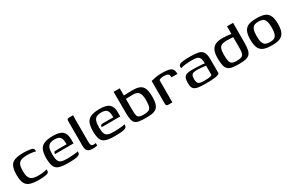

<svg xmlns="http://www.w3.org/2000/svg" viewBox="115 -1508 3807 2516"><g transform="rotate(-30 2019.0 -249.5)"><path d="M266 6Q185 6 135 -10Q85 -26 63 -69.5Q41 -113 41 -195Q41 -281 63 -326.5Q85 -372 135 -388.5Q185 -405 266 -405Q292 -405 315.5 -402.5Q339 -400 370 -396Q395 -392 406.5 -381Q418 -370 418 -337Q406 -342 383 -346Q360 -350 334 -352Q308 -354 288 -354Q231 -354 197.5 -340Q164 -326 150.5 -292.5Q137 -259 137 -201Q137 -143 150.5 -109.5Q164 -76 197 -61.5Q230 -47 288 -47Q328 -47 364 -52.5Q400 -58 418 -65V-38Q418 -12 375 -3Q332 6 266 6Z M700 6Q618 6 571.5 -9.5Q525 -25 506 -68Q487 -111 487 -194Q487 -268 506 -314Q525 -360 573 -381.5Q621 -403 709 -403Q810 -403 852 -365.5Q894 -328 894 -246V-182H613Q613 -197 620 -207.5Q627 -218 646 -218H810L809 -244Q808 -300 785.5 -326Q763 -352 705 -352Q657 -352 630 -337Q603 -322 592 -288Q581 -254 581 -196Q581 -135 593.5 -103.5Q606 -72 635.5 -61Q665 -50 718 -50Q736 -50 762 -51Q788 -52 815 -54Q842 -56 862.5 -59Q883 -62 890 -65V-51Q890 -40 885 -29Q880 -18 864 -11Q843 -1 802 2.5Q761 6 700 6Z M1079 4Q1026 4 1003 -17.5Q980 -39 980 -94V-465Q980 -488 986.5 -496.5Q993 -505 1017 -505H1075Q1074 -503 1073 -489Q1072 -475 1072 -456V-106Q1072 -69 1080.5 -53Q1089 -37 1115 -37Q1123 -37 1134.5 -38.5Q1146 -40 1149 -42V-4Q1142 -2 1127.5 1Q1113 4 1079 4Z M1407 6Q1325 6 1278.5 -9.5Q1232 -25 1213 -68Q1194 -111 1194 -194Q1194 -268 1213 -314Q1232 -360 1280 -381.5Q1328 -403 1416 -403Q1517 -403 1559 -365.5Q1601 -328 1601 -246V-182H1320Q1320 -197 1327 -207.5Q1334 -218 1353 -218H1517L1516 -244Q1515 -300 1492.5 -326Q1470 -352 1412 -352Q1364 -352 1337 -337Q1310 -322 1299 -288Q1288 -254 1288 -196Q1288 -135 1300.5 -103.5Q1313 -72 1342.5 -61Q1372 -50 1425 -50Q1443 -50 1469 -51Q1495 -52 1522 -54Q1549 -56 1569.5 -59Q1590 -62 1597 -65V-51Q1597 -40 1592 -29Q1587 -18 1571 -11Q1550 -1 1509 2.5Q1468 6 1407 6Z M1881 3Q1821 3 1782.5 -3.5Q1744 -10 1723.5 -30Q1703 -50 1695.5 -89Q1688 -128 1688 -193L1687 -505H1779V-396Q1785 -396 1808.5 -397Q1832 -398 1860.5 -399Q1889 -400 1909 -400Q1981 -400 2021 -381Q2061 -362 2077.5 -318Q2094 -274 2095 -199Q2095 -127 2081 -86Q2067 -45 2039.5 -26Q2012 -7 1972.5 -2Q1933 3 1881 3ZM1882 -49Q1929 -49 1954.5 -59.5Q1980 -70 1990.5 -103Q2001 -136 2001 -203Q2000 -284 1974.5 -315.5Q1949 -347 1888 -347Q1873 -347 1849 -346Q1825 -345 1805 -344.5Q1785 -344 1780 -344V-182Q1780 -124 1786.5 -96Q1793 -68 1815 -58.5Q1837 -49 1882 -49Z M2285 0H2221Q2206 0 2198 -7.5Q2190 -15 2190 -38V-379Q2214 -386 2257 -394Q2300 -402 2360 -402Q2419 -402 2453 -394.5Q2487 -387 2503 -372.5Q2519 -358 2524 -337.5Q2529 -317 2529 -290H2439L2438 -304Q2437 -328 2425 -338.5Q2413 -349 2396 -352Q2379 -355 2362 -355Q2307 -355 2285 -337Z M2784 6Q2701 6 2658.5 -4.5Q2616 -15 2601.5 -41.5Q2587 -68 2587 -117Q2587 -167 2598.5 -194Q2610 -221 2638.5 -231Q2667 -241 2715 -241Q2749 -241 2790 -239.5Q2831 -238 2864.5 -235.5Q2898 -233 2908 -229Q2909 -285 2895.5 -310.5Q2882 -336 2854.5 -343.5Q2827 -351 2786 -351Q2735 -351 2685.5 -346Q2636 -341 2607 -329V-348Q2607 -371 2619.5 -381Q2632 -391 2650 -394Q2670 -399 2709.5 -402Q2749 -405 2792 -404Q2866 -404 2912 -393Q2958 -382 2978.5 -346Q2999 -310 2999 -234V-30Q2990 -11 2938 -2.5Q2886 6 2784 6ZM2784 -36Q2844 -36 2871.5 -41Q2899 -46 2908 -57V-195Q2899 -197 2876 -200Q2853 -203 2828 -205Q2803 -207 2786 -207Q2749 -207 2726.5 -202Q2704 -197 2693.5 -179Q2683 -161 2683 -123Q2683 -92 2690 -73Q2697 -54 2718.5 -45Q2740 -36 2784 -36Z M3087 -201Q3087 -282 3109 -325.5Q3131 -369 3173 -385.5Q3215 -402 3274 -402Q3301 -402 3339 -398.5Q3377 -395 3403 -390V-505H3495L3494 -201Q3494 -134 3484 -93.5Q3474 -53 3450.5 -32.5Q3427 -12 3386.5 -5Q3346 2 3285 2Q3228 2 3189.5 -5.5Q3151 -13 3128.5 -34Q3106 -55 3096.5 -95Q3087 -135 3087 -201ZM3283 -49Q3335 -49 3361 -59.5Q3387 -70 3395 -100Q3403 -130 3403 -189L3402 -342Q3387 -343 3357 -344.5Q3327 -346 3304 -346Q3259 -346 3231.5 -334.5Q3204 -323 3192.5 -291Q3181 -259 3181 -199Q3181 -135 3190.5 -103Q3200 -71 3222.5 -60Q3245 -49 3283 -49Z M3790 6Q3724 6 3677 -8.5Q3630 -23 3605 -66.5Q3580 -110 3580 -199Q3580 -288 3605 -331.5Q3630 -375 3677 -389.5Q3724 -404 3790 -404Q3855 -404 3901.5 -389.5Q3948 -375 3973 -331.5Q3998 -288 3998 -199Q3998 -132 3983.5 -91.5Q3969 -51 3942 -30Q3915 -9 3876.5 -1.5Q3838 6 3790 6ZM3790 -44Q3826 -44 3851 -55Q3876 -66 3889.5 -99.5Q3903 -133 3903 -199Q3903 -265 3889.5 -298.5Q3876 -332 3851 -343Q3826 -354 3790 -354Q3753 -354 3727.5 -343Q3702 -332 3688.5 -298.5Q3675 -265 3675 -199Q3675 -133 3688.5 -99.5Q3702 -66 3727.5 -55Q3753 -44 3790 -44Z"/></g></svg>

Font: Genos Medium
Style: Regular
Weight: 500
Designer: Robert E. Leuschke
Foundry: Robert E. Leuschke
Version: Version 1.010; ttfautohint (v1.8.3)